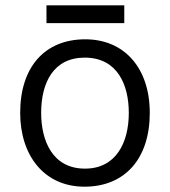

<svg xmlns="http://www.w3.org/2000/svg" viewBox="-20 -693 640 723"><path d="M298 10C451 10 544 -96 544 -268C544 -436 449 -545 301 -545C148 -545 56 -440 56 -268C56 -108 146 10 298 10ZM300 -58C177 -58 135 -164 135 -268C135 -381 181 -476 299 -476C422 -476 465 -374 465 -268C465 -156 417 -58 300 -58ZM155 -673V-606H448V-673Z"/></svg>

Font: Frost Regular
Style: Regular
Weight: 400
Designer: Lee Frost
Foundry: Lee Frost for Ice Communication Norge AS
Version: Version 2.011;hotconv 1.0.107;makeotfexe 2.5.65593